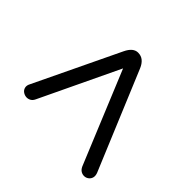

<svg xmlns="http://www.w3.org/2000/svg" viewBox="-109 -699 819 819"><g transform="rotate(-45 300.0 -290.0)"><path d="M71 -54Q57 -49 46.5 -52Q36 -55 29.5 -63.5Q23 -72 22.5 -82.5Q22 -93 27.5 -102.5Q33 -112 46 -118L521 -314L513 -268L108 -461Q95 -467 90 -477.5Q85 -488 86.5 -498.5Q88 -509 94.5 -517.5Q101 -526 112 -528.5Q123 -531 136 -524L518 -341Q558 -322 558 -293Q558 -274 547 -261Q536 -248 517 -240Z"/></g></svg>

Font: Nunito ExtraLight Medium
Style: Italic
Weight: 500
Italic angle: -9°
Version: Version 3.602